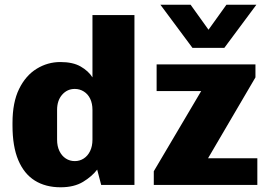

<svg xmlns="http://www.w3.org/2000/svg" viewBox="-20 -784 1139 814"><path d="M237 10Q173 10 127.5 -18.5Q82 -47 57.5 -105Q33 -163 33 -252V-263Q33 -350 61 -407Q89 -464 135.5 -492.5Q182 -521 236 -521Q289 -521 322 -502Q355 -483 372 -456V-720H550V0H409L392 -65Q370 -36 332 -13Q294 10 237 10ZM297 -101Q318 -101 335 -112Q352 -123 362 -143.5Q372 -164 372 -192V-318Q372 -345 362.5 -365Q353 -385 335.5 -396Q318 -407 297 -407Q265 -407 243.5 -382.5Q222 -358 222 -318V-192Q222 -164 232 -143.5Q242 -123 259 -112Q276 -101 297 -101ZM632 0V-58L833 -398H644V-511H1063V-456L862 -113H1071V0ZM1067 -764 931 -581H796L660 -764H788L902 -605H826L940 -764Z"/></svg>

Font: Chivo Medium ExtraBold
Style: Regular
Weight: 800
Version: Version 2.002